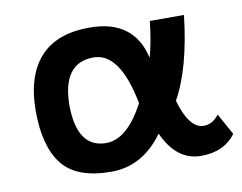

<svg xmlns="http://www.w3.org/2000/svg" viewBox="-64 -613 901 714"><g transform="rotate(-10 386.0 -256.0)"><path d="M64 -254.9Q64 -386.2 126.2 -456.5Q188.5 -526.9 314.5 -526.9Q481.9 -526.9 515.6 -377.4Q531.7 -435.5 540 -512.2H668.9Q646.5 -314 584 -203.1Q615.7 -93.3 670.4 -93.3Q703.6 -93.3 728 -125.5L772.5 -44.9Q728.5 15.1 641.1 15.1Q548.8 15.1 499.5 -93.8Q420.9 15.1 302.7 15.1Q171.4 15.1 117.7 -53.7Q64 -122.6 64 -254.9ZM447.3 -218.3Q409.7 -415 309.6 -415Q192.4 -415 190.9 -254.9Q192.4 -93.3 301.8 -93.3Q381.8 -93.3 447.3 -218.3Z"/></g></svg>

Font: Cadman
Style: Bold
Weight: 700
Designer: Paul James MIller
Foundry: High-Logic / Made with FontCreator
Version: Version 2.114;March 28, 2021;FontCreator 13.0.0.2683 64-bit